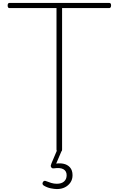

<svg xmlns="http://www.w3.org/2000/svg" viewBox="-20 -1018 807 1305"><path d="M383 14Q364 14 364 -1V-963H43Q39 -963 35.5 -967Q32 -971 32 -981Q32 -990 35.5 -994Q39 -998 43 -998H723Q728 -998 731.5 -994.5Q735 -991 735 -982Q735 -972 731.5 -967.5Q728 -963 723 -963H402V-1Q402 7 398 10.5Q394 14 383 14ZM367 267Q350 267 325 262Q300 257 277 243Q270 238 269 232Q268 226 272 219Q276 213 281 211.5Q286 210 293 213Q310 220 328.5 225.5Q347 231 366 231Q398 231 415.5 215.5Q433 200 433 173Q433 145 411.5 132.5Q390 120 348 126Q341 127 336 125.5Q331 124 329 120Q324 113 325 107.5Q326 102 330 92L369 0H402L356 108L346 97Q380 89 409 94.5Q438 100 455.5 119.5Q473 139 473 173Q473 201 459 222Q445 243 421.5 255Q398 267 367 267Z"/></svg>

Font: Playwrite NG Modern Thin
Style: Regular
Weight: 250
Designer: Veronika Burian, José Scaglione
Foundry: TypeTogether
Version: Version 1.002